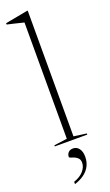

<svg xmlns="http://www.w3.org/2000/svg" viewBox="-185 -770 589 1031"><g transform="rotate(-20 109.0 -254.0)"><path d="M129.5 -16.5 202.5 -6.5V0H17V-6.5L91.5 -16.5V-681Q85 -682.5 70.2 -686.2Q55.5 -690 36.2 -694.5Q17 -699 -2.5 -703.5V-711L125.5 -735H129.5V-680.5ZM49.5 214Q86 202 105.5 179.2Q125 156.5 125 132Q125 115.5 116.2 106.2Q107.5 97 96.2 92.5Q85 88 76.5 85.5Q68 83 68 79Q68 64 77.5 53.8Q87 43.5 105 43.5Q125.5 43.5 138.5 60.8Q151.5 78 151.5 107.5Q151.5 136 139.8 159.5Q128 183 105.2 200Q82.5 217 49.5 227.5Z"/></g></svg>

Font: Newsreader 60pt ExtraLight
Style: Regular
Weight: 250
Designer: Hugues Gentile
Foundry: Production Type
Version: Version 1.003